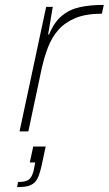

<svg xmlns="http://www.w3.org/2000/svg" viewBox="-20 -538 445 786"><path d="M60 0 169 -510H196L177 -397H181Q202 -448 234 -474Q266 -500 308.5 -509Q351 -518 405 -518L397 -482Q331 -482 287.5 -463.5Q244 -445 217.5 -414Q191 -383 176 -343Q161 -303 151 -259L96 0ZM50 228 54 207Q78 207 90.5 201.5Q103 196 110 182Q117 168 121 144L124 127H102L116 62H167L151 137Q145 164 138.5 181.5Q132 199 121 209.5Q110 220 93 224Q76 228 50 228Z"/></svg>

Font: Saira Expanded Thin
Style: Italic
Weight: 250
Width: 7
Italic angle: -12°
Designer: Hector Gatti with collaboration of the Omnibus-Type team
Foundry: Omnibus-Type
Version: Version 1.101